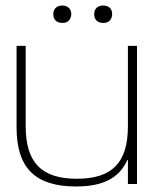

<svg xmlns="http://www.w3.org/2000/svg" viewBox="-20 -666 575 695"><path d="M476 0V-500H443V-209C443 -76 385 -19 258 -19C132 -19 73 -76 73 -209V-500H40V-205C40 -56 109 9 256 9C351 9 412 -21 441 -87H443V0ZM173 -614C173 -596 184 -583 206 -583C227 -583 237 -596 238 -614V-615C238 -634 225 -646 206 -646C184 -646 173 -633 173 -615ZM321 -614C321 -596 332 -583 354 -583C375 -583 385 -596 386 -614V-615C386 -634 374 -646 354 -646C332 -646 321 -633 321 -615Z"/></svg>

Font: LT Wave Alt Thin
Style: Regular
Weight: 100
Designer: Daniel Lyons
Version: Version 2.5 (Glyphs App)